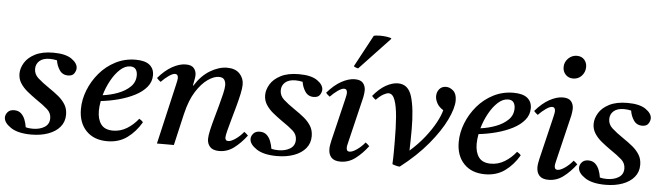

<svg xmlns="http://www.w3.org/2000/svg" viewBox="-47 -932 3893 1129"><g transform="rotate(5 1899.0 -367.0)"><path d="M163 12Q84 12 42 -16Q0 -44 0 -75Q0 -92 13 -107Q26 -122 51 -122Q76 -122 91.5 -108Q107 -94 115.5 -72Q124 -50 127 -28Q138 -25 148.5 -24Q159 -23 169 -23Q210 -23 238 -40.5Q266 -58 266 -93Q266 -124 242 -145.5Q218 -167 172 -198Q145 -217 120 -237.5Q95 -258 79 -283Q63 -308 63 -339Q63 -371 82.5 -403.5Q102 -436 144 -457.5Q186 -479 251 -479Q323 -479 359 -454Q395 -429 395 -400Q395 -385 384.5 -369Q374 -353 348 -353Q315 -353 297.5 -379.5Q280 -406 276 -436Q255 -441 234 -441Q194 -441 173 -422.5Q152 -404 152 -375Q152 -344 176.5 -321.5Q201 -299 248 -267Q275 -249 300 -228.5Q325 -208 341 -182.5Q357 -157 357 -122Q357 -80 332 -50Q307 -20 263 -4Q219 12 163 12Z M846 -398Q846 -359 821 -328.5Q796 -298 753.5 -276Q711 -254 659 -240Q607 -226 553 -220Q547 -189 547 -162Q547 -112 569 -82.5Q591 -53 640 -53Q683 -53 721 -76Q759 -99 788 -136Q804 -127 811 -117Q777 -59 728 -23.5Q679 12 611 12Q532 12 486.5 -35.5Q441 -83 441 -163Q441 -219 463 -275Q485 -331 524.5 -377.5Q564 -424 618.5 -452Q673 -480 737 -480Q793 -480 819.5 -458Q846 -436 846 -398ZM561 -255Q608 -261 651.5 -277.5Q695 -294 723 -321.5Q751 -349 751 -389Q751 -411 741 -424.5Q731 -438 709 -438Q678 -438 649 -411.5Q620 -385 597 -343Q574 -301 561 -255Z M1046 -182 1004 0H904L986 -355Q993 -384 993 -393Q993 -417 975 -417Q961 -417 938.5 -401.5Q916 -386 894 -363Q887 -368 881.5 -373Q876 -378 871 -384Q911 -431 953.5 -454.5Q996 -478 1033 -478Q1067 -478 1081 -461Q1095 -444 1095 -421Q1095 -409 1091.5 -392.5Q1088 -376 1085 -358H1088Q1126 -419 1177.5 -449.5Q1229 -480 1277 -480Q1325 -480 1350.5 -453.5Q1376 -427 1376 -389Q1376 -368 1368.5 -333Q1361 -298 1350 -258Q1339 -218 1328 -179.5Q1317 -141 1309.5 -111.5Q1302 -82 1302 -70Q1302 -63 1306 -57Q1310 -51 1320 -51Q1337 -51 1363 -69Q1389 -87 1410 -113Q1423 -104 1433 -93Q1399 -48 1359.5 -18Q1320 12 1272 12Q1235 12 1218 -6.5Q1201 -25 1201 -53Q1201 -73 1208.5 -106Q1216 -139 1227 -178Q1238 -217 1248.5 -255.5Q1259 -294 1266.5 -326Q1274 -358 1274 -376Q1274 -396 1265 -409Q1256 -422 1233 -422Q1204 -422 1168 -397Q1132 -372 1099.5 -321Q1067 -270 1048 -190Z M1613 12Q1534 12 1492 -16Q1450 -44 1450 -75Q1450 -92 1463 -107Q1476 -122 1501 -122Q1526 -122 1541.5 -108Q1557 -94 1565.5 -72Q1574 -50 1577 -28Q1588 -25 1598.5 -24Q1609 -23 1619 -23Q1660 -23 1688 -40.5Q1716 -58 1716 -93Q1716 -124 1692 -145.5Q1668 -167 1622 -198Q1595 -217 1570 -237.5Q1545 -258 1529 -283Q1513 -308 1513 -339Q1513 -371 1532.5 -403.5Q1552 -436 1594 -457.5Q1636 -479 1701 -479Q1773 -479 1809 -454Q1845 -429 1845 -400Q1845 -385 1834.5 -369Q1824 -353 1798 -353Q1765 -353 1747.5 -379.5Q1730 -406 1726 -436Q1705 -441 1684 -441Q1644 -441 1623 -422.5Q1602 -404 1602 -375Q1602 -344 1626.5 -321.5Q1651 -299 1698 -267Q1725 -249 1750 -228.5Q1775 -208 1791 -182.5Q1807 -157 1807 -122Q1807 -80 1782 -50Q1757 -20 1713 -4Q1669 12 1613 12Z M2126 -113Q2139 -104 2149 -93Q2115 -48 2075.5 -18Q2036 12 1988 12Q1951 12 1934 -6.5Q1917 -25 1917 -56Q1917 -67 1919 -79.5Q1921 -92 1924 -105L1984 -355Q1991 -384 1991 -393Q1991 -417 1973 -417Q1959 -417 1936.5 -401.5Q1914 -386 1892 -363Q1885 -368 1879.5 -373Q1874 -378 1869 -384Q1909 -431 1951.5 -454.5Q1994 -478 2031 -478Q2065 -478 2079.5 -460.5Q2094 -443 2094 -417Q2094 -408 2092.5 -397.5Q2091 -387 2089 -376L2025 -110Q2024 -103 2021 -92.5Q2018 -82 2018 -72Q2018 -63 2022 -57Q2026 -51 2036 -51Q2053 -51 2079 -69Q2105 -87 2126 -113ZM2222 -737 2223 -733 2044 -543Q2042 -543 2031.5 -546.5Q2021 -550 2018 -554L2119 -742Q2125 -744 2135.5 -745Q2146 -746 2157 -746Q2175 -746 2193.5 -743.5Q2212 -741 2222 -737Z M2294 0Q2296 -36 2296 -69.5Q2296 -103 2296 -134Q2296 -216 2291 -278.5Q2286 -341 2273 -377Q2260 -413 2236 -413Q2224 -413 2205 -402.5Q2186 -392 2163 -368Q2156 -373 2150.5 -378Q2145 -383 2140 -389Q2176 -433 2214 -454.5Q2252 -476 2286 -476Q2347 -476 2368 -406Q2389 -336 2389 -214Q2389 -185 2388.5 -150.5Q2388 -116 2387 -88Q2437 -132 2474 -179Q2511 -226 2534 -269Q2557 -312 2564 -342Q2538 -358 2526.5 -379.5Q2515 -401 2515 -421Q2515 -445 2529.5 -462.5Q2544 -480 2569 -480Q2592 -480 2612 -462Q2632 -444 2632 -405Q2632 -360 2599 -291Q2566 -222 2500.5 -143Q2435 -64 2338 11Q2330 11 2316 7.5Q2302 4 2294 0Z M3076 -398Q3076 -359 3051 -328.5Q3026 -298 2983.5 -276Q2941 -254 2889 -240Q2837 -226 2783 -220Q2777 -189 2777 -162Q2777 -112 2799 -82.5Q2821 -53 2870 -53Q2913 -53 2951 -76Q2989 -99 3018 -136Q3034 -127 3041 -117Q3007 -59 2958 -23.5Q2909 12 2841 12Q2762 12 2716.5 -35.5Q2671 -83 2671 -163Q2671 -219 2693 -275Q2715 -331 2754.5 -377.5Q2794 -424 2848.5 -452Q2903 -480 2967 -480Q3023 -480 3049.5 -458Q3076 -436 3076 -398ZM2791 -255Q2838 -261 2881.5 -277.5Q2925 -294 2953 -321.5Q2981 -349 2981 -389Q2981 -411 2971 -424.5Q2961 -438 2939 -438Q2908 -438 2879 -411.5Q2850 -385 2827 -343Q2804 -301 2791 -255Z M3354 -113Q3367 -104 3377 -93Q3343 -48 3303.5 -18Q3264 12 3216 12Q3179 12 3162 -6.5Q3145 -25 3145 -56Q3145 -67 3147 -79.5Q3149 -92 3152 -105L3212 -355Q3219 -384 3219 -393Q3219 -417 3201 -417Q3187 -417 3164.5 -401.5Q3142 -386 3120 -363Q3113 -368 3107.5 -373Q3102 -378 3097 -384Q3137 -431 3179.5 -454.5Q3222 -478 3259 -478Q3293 -478 3307.5 -460.5Q3322 -443 3322 -417Q3322 -408 3320.5 -397.5Q3319 -387 3317 -376L3253 -110Q3252 -103 3249 -92.5Q3246 -82 3246 -72Q3246 -63 3250 -57Q3254 -51 3264 -51Q3281 -51 3307 -69Q3333 -87 3354 -113ZM3308 -594Q3281 -594 3264 -612Q3247 -630 3247 -656Q3247 -686 3268.5 -707.5Q3290 -729 3320 -729Q3347 -729 3363 -711.5Q3379 -694 3379 -668Q3379 -638 3359 -616Q3339 -594 3308 -594Z M3552 12Q3473 12 3431 -16Q3389 -44 3389 -75Q3389 -92 3402 -107Q3415 -122 3440 -122Q3465 -122 3480.5 -108Q3496 -94 3504.5 -72Q3513 -50 3516 -28Q3527 -25 3537.5 -24Q3548 -23 3558 -23Q3599 -23 3627 -40.5Q3655 -58 3655 -93Q3655 -124 3631 -145.5Q3607 -167 3561 -198Q3534 -217 3509 -237.5Q3484 -258 3468 -283Q3452 -308 3452 -339Q3452 -371 3471.5 -403.5Q3491 -436 3533 -457.5Q3575 -479 3640 -479Q3712 -479 3748 -454Q3784 -429 3784 -400Q3784 -385 3773.5 -369Q3763 -353 3737 -353Q3704 -353 3686.5 -379.5Q3669 -406 3665 -436Q3644 -441 3623 -441Q3583 -441 3562 -422.5Q3541 -404 3541 -375Q3541 -344 3565.5 -321.5Q3590 -299 3637 -267Q3664 -249 3689 -228.5Q3714 -208 3730 -182.5Q3746 -157 3746 -122Q3746 -80 3721 -50Q3696 -20 3652 -4Q3608 12 3552 12Z"/></g></svg>

Font: Tiro Tamil
Style: Italic
Weight: 400
Italic angle: -11°
Designer: Tamil: Fernando Mello & Fiona Ross, assisted by Kaja Sojewska. Latin: John Hudson with Paul Hanslow, assisted by Kaja So
Foundry: Tiro Typeworks Ltd.
Version: Version 1.52